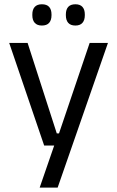

<svg xmlns="http://www.w3.org/2000/svg" viewBox="-20 -684 534 876"><path d="M285.5 -75.5 243 -57 389 -488H472.5L243 172H161L238 -51L273.5 -20H181.5L22 -488H106L239 -75.5ZM171 -567.5Q149.5 -567.5 138.5 -579.8Q127.5 -592 127.5 -614.5V-618Q127.5 -640.5 138.5 -652.5Q149.5 -664.5 171 -664.5Q193.5 -664.5 204.2 -652.5Q215 -640.5 215 -618V-614.5Q215 -592 204.2 -579.8Q193.5 -567.5 171 -567.5ZM324 -567.5Q302 -567.5 291.2 -579.8Q280.5 -592 280.5 -614.5V-618Q280.5 -640.5 291.2 -652.5Q302 -664.5 324 -664.5Q345.5 -664.5 356.2 -652.5Q367 -640.5 367 -618V-614.5Q367 -592 356.2 -579.8Q345.5 -567.5 324 -567.5Z"/></svg>

Font: Anek Odia
Style: Regular
Weight: 400
Designer: Yesha Goshar & Mahesh Sahu (Odia), Yesha Goshar (Latin)
Foundry: Ek Type
Version: Version 1.003